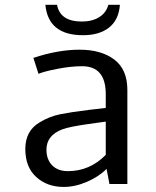

<svg xmlns="http://www.w3.org/2000/svg" viewBox="-20 -756 640 789"><path d="M84 0ZM414.6 -119.6V-256.3L341.8 -246.1Q265.6 -235.4 236.3 -224.6Q170.9 -199.7 170.9 -141.1Q170.9 -100.6 194.3 -76.7Q217.8 -52.7 258.8 -52.7Q349.1 -52.7 414.6 -119.6ZM414.6 -369.1Q414.6 -483.9 317.4 -483.9Q271.5 -483.9 216.1 -473.1Q160.6 -462.4 138.2 -452.6L117.2 -518.1Q218.3 -551.8 307.1 -551.8Q396 -551.8 449.7 -511.2Q503.4 -470.7 503.4 -386.2V0H429.7L418 -62Q386.7 -30.3 337.6 -9Q288.6 12.2 241.7 12.2Q173.8 12.2 128.9 -28.6Q84 -69.3 84 -143.8Q84 -218.3 142.6 -252.9Q182.1 -277.3 226.8 -286.4Q271.5 -295.4 343.3 -304.2L414.6 -312.5ZM214.4 -736.3Q227.1 -667.5 316.4 -667.5Q358.9 -667.5 387.7 -685.5Q416.5 -703.6 425.3 -736.3H472.7Q468.3 -674.8 428.5 -643.1Q388.7 -611.3 320.8 -611.3Q178.2 -611.3 166.5 -736.3Z"/></svg>

Font: Oxygen Mono
Style: Regular
Weight: 400
Designer: Vernon Adams
Foundry: Vernon Adams
Version: Version 0.201; ttfautohint (v0.8) -r 50 -G 200 -x